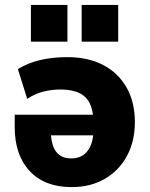

<svg xmlns="http://www.w3.org/2000/svg" viewBox="-20 -752 610 783"><path d="M272 11Q162 11 101 -54.5Q40 -120 40 -234V-284H359Q352 -339 319.5 -363Q287 -387 225 -387Q191 -387 157 -378.5Q123 -370 91 -349L53 -470Q130 -519 255 -519Q339 -519 400.5 -487Q462 -455 496 -395.5Q530 -336 530 -254Q530 -176 498 -116.5Q466 -57 408 -23Q350 11 272 11ZM270 -106Q310 -106 332.5 -131Q355 -156 360 -200H188Q195 -106 270 -106ZM313 -582V-732H462V-582ZM106 -582V-732H255V-582Z"/></svg>

Font: Mulish Black
Style: Regular
Weight: 900
Designer: Vernon Adams
Foundry: Vernon Adams
Version: Version 3.603; ttfautohint (v1.8.3)